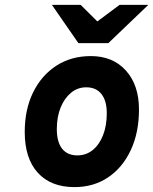

<svg xmlns="http://www.w3.org/2000/svg" viewBox="-20 -752 626 784"><path d="M284 12Q187.5 12 134.2 -46.8Q81 -105.5 81 -213Q81 -305 115.2 -374.8Q149.5 -444.5 210.2 -483.8Q271 -523 351 -523Q441 -523 494.2 -463.8Q547.5 -404.5 547.5 -305Q547.5 -211 514.2 -139.5Q481 -68 421.8 -28Q362.5 12 284 12ZM296 -117.5Q331.5 -117.5 358.5 -139.2Q385.5 -161 400.8 -200Q416 -239 416 -289.5Q416 -340.5 394.2 -368Q372.5 -395.5 332 -395.5Q297 -395.5 270 -373.2Q243 -351 227.5 -312.8Q212 -274.5 212 -225Q212 -172.5 233.5 -145Q255 -117.5 296 -117.5ZM300 -576 192 -732H309.5L377.5 -664.5L468 -732H585.5L422.5 -576Z"/></svg>

Font: Overpass ExtraBold
Style: Italic
Weight: 800
Italic angle: -10°
Designer: Delve Withrington, Dave Bailey, Thomas Jockin
Foundry: Delve Fonts LLC
Version: Version 4.000